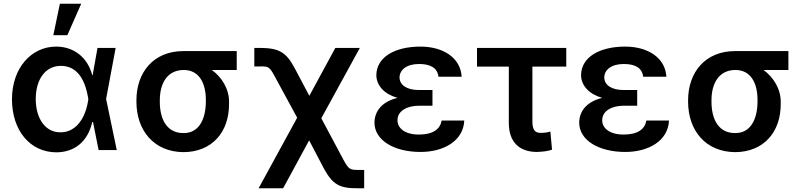

<svg xmlns="http://www.w3.org/2000/svg" viewBox="-20 -802 4293 1026"><path d="M280 12C377 12 449 -44 473 -150H477L507 0H604L547 -273L598 -546H501L475 -400H473C448 -496 374 -553 280 -553C147 -553 44 -438 44 -272C44 -104 141 11 280 12ZM171 -273C171 -377 222 -450 305 -450C387 -450 432 -386 450 -284L452 -272L450 -259C432 -154 375 -94 303 -95C223 -94 171 -168 171 -273ZM265 -614H340L414 -782H300Z M709 -266V-259C709 -104 803 10 961 11C1113 10 1205 -96 1204 -248V-256C1205 -326 1165 -390 1112 -428H1245V-529H960C801 -529 709 -416 709 -266ZM834 -259V-266C834 -357 874 -428 962 -428C1044 -428 1080 -358 1080 -268V-261C1080 -162 1041 -90 961 -91C874 -90 834 -161 834 -259Z M1362 204H1493L1632 -52L1711 99C1758 184 1794 205 1893 204H1926V106H1893C1850 106 1843 102 1816 53L1697 -170L1903 -546H1772L1633 -290L1553 -441C1508 -524 1470 -545 1371 -546H1339V-447H1371C1415 -448 1421 -444 1448 -394L1568 -173Z M1981 -146C1982 -52 2086 10 2227 10C2350 10 2456 -48 2461 -158H2340C2332 -112 2295 -83 2218 -83C2144 -83 2104 -117 2104 -159C2104 -213 2161 -237 2218 -237H2291V-321H2218C2155 -321 2115 -347 2115 -389C2116 -428 2152 -460 2219 -460C2276 -460 2317 -442 2323 -392H2447C2441 -495 2346 -553 2227 -553C2090 -553 1992 -497 1991 -400C1992 -344 2034 -299 2104 -279C2027 -260 1982 -214 1981 -146Z M3006 -546H2529V-446H2699V-145C2699 -43 2755 9 2847 10C2880 9 2905 6 2930 -2L2921 -99C2903 -94 2891 -92 2868 -92C2838 -92 2826 -110 2825 -149V-446H3006Z M3075 -146C3076 -52 3180 10 3321 10C3444 10 3550 -48 3555 -158H3434C3426 -112 3389 -83 3312 -83C3238 -83 3198 -117 3198 -159C3198 -213 3255 -237 3312 -237H3385V-321H3312C3249 -321 3209 -347 3209 -389C3210 -428 3246 -460 3313 -460C3370 -460 3411 -442 3417 -392H3541C3535 -495 3440 -553 3321 -553C3184 -553 3086 -497 3085 -400C3086 -344 3128 -299 3198 -279C3121 -260 3076 -214 3075 -146Z M3657 -266V-259C3657 -104 3751 10 3909 11C4061 10 4153 -96 4152 -248V-256C4153 -326 4113 -390 4060 -428H4193V-529H3908C3749 -529 3657 -416 3657 -266ZM3782 -259V-266C3782 -357 3822 -428 3910 -428C3992 -428 4028 -358 4028 -268V-261C4028 -162 3989 -90 3909 -91C3822 -90 3782 -161 3782 -259Z"/></svg>

Font: Wafeq Semi Bold
Style: Regular
Weight: 600
Designer: Rasmus Andersson & Azza Alameddine
Foundry: Google & TypeTogether
Version: Version 3.000;January 28, 2025;FontCreator 15.0.0.3014 64-bi